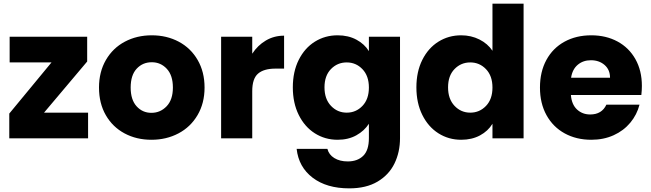

<svg xmlns="http://www.w3.org/2000/svg" viewBox="-20 -760 3575 1055"><path d="M222 -141H464V0H31V-136L263 -417H33V-558H459V-422Z M812 8Q730 8 664.5 -27Q599 -62 561.5 -127Q524 -192 524 -279Q524 -365 562 -430.5Q600 -496 666 -531Q732 -566 814 -566Q896 -566 962 -531Q1028 -496 1066 -430.5Q1104 -365 1104 -279Q1104 -193 1065.5 -127.5Q1027 -62 960.5 -27Q894 8 812 8ZM812 -140Q861 -140 895.5 -176Q930 -212 930 -279Q930 -346 896.5 -382Q863 -418 814 -418Q764 -418 731 -382.5Q698 -347 698 -279Q698 -212 730.5 -176Q763 -140 812 -140Z M1366 -465Q1396 -511 1441 -537.5Q1486 -564 1541 -564V-383H1494Q1430 -383 1398 -355.5Q1366 -328 1366 -259V0H1195V-558H1366Z M1835 -566Q1894 -566 1938.5 -542Q1983 -518 2007 -479V-558H2178V-1Q2178 76 2147.5 138.5Q2117 201 2054.5 238Q1992 275 1899 275Q1775 275 1698 216.5Q1621 158 1610 58H1779Q1787 90 1817 108.5Q1847 127 1891 127Q1944 127 1975.5 96.5Q2007 66 2007 -1V-80Q1982 -41 1938 -16.5Q1894 8 1835 8Q1766 8 1710 -27.5Q1654 -63 1621.5 -128.5Q1589 -194 1589 -280Q1589 -366 1621.5 -431Q1654 -496 1710 -531Q1766 -566 1835 -566ZM2007 -279Q2007 -343 1971.5 -380Q1936 -417 1885 -417Q1834 -417 1798.5 -380.5Q1763 -344 1763 -280Q1763 -216 1798.5 -178.5Q1834 -141 1885 -141Q1936 -141 1971.5 -178Q2007 -215 2007 -279Z M2268 -280Q2268 -366 2300.5 -431Q2333 -496 2389 -531Q2445 -566 2514 -566Q2569 -566 2614.5 -543Q2660 -520 2686 -481V-740H2857V0H2686V-80Q2662 -40 2617.5 -16Q2573 8 2514 8Q2445 8 2389 -27.5Q2333 -63 2300.5 -128.5Q2268 -194 2268 -280ZM2686 -279Q2686 -343 2650.5 -380Q2615 -417 2564 -417Q2513 -417 2477.5 -380.5Q2442 -344 2442 -280Q2442 -216 2477.5 -178.5Q2513 -141 2564 -141Q2615 -141 2650.5 -178Q2686 -215 2686 -279Z M3507 -288Q3507 -264 3504 -238H3117Q3121 -186 3150.5 -158.5Q3180 -131 3223 -131Q3287 -131 3312 -185H3494Q3480 -130 3443.5 -86Q3407 -42 3352 -17Q3297 8 3229 8Q3147 8 3083 -27Q3019 -62 2983 -127Q2947 -192 2947 -279Q2947 -366 2982.5 -431Q3018 -496 3082 -531Q3146 -566 3229 -566Q3310 -566 3373 -532Q3436 -498 3471.5 -435Q3507 -372 3507 -288ZM3332 -333Q3332 -377 3302 -403Q3272 -429 3227 -429Q3184 -429 3154.5 -404Q3125 -379 3118 -333Z"/></svg>

Font: Fz Poppins
Style: Bold
Weight: 700
Designer: Ninad Kale (Devanagari), Jonny Pinhorn (Latin)
Foundry: Indian Type Foundry
Version: Vit hóa bi Vntype.Com & FontZin.Com